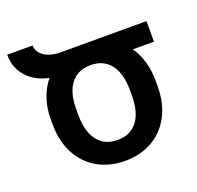

<svg xmlns="http://www.w3.org/2000/svg" viewBox="-131 -891 1069 1041"><g transform="rotate(-20 403.0 -370.0)"><path d="M786.6 -544.4H664.6Q692.9 -504.4 707.8 -453.1Q722.7 -401.9 722.7 -341.3V-312Q722.7 -213.9 684.6 -141.1Q646.5 -68.4 577.9 -29.3Q509.3 9.8 420.4 9.8Q331.5 9.8 262.7 -29.3Q193.8 -68.4 155.3 -141.1Q116.7 -213.9 116.7 -312V-341.3Q116.7 -404.3 135 -458Q153.3 -511.7 187 -553.2Q106.4 -570.8 60.5 -622.8Q14.6 -674.8 14.6 -750H161.1Q161.1 -725.1 177.5 -705.3Q193.8 -685.5 223.1 -674.3Q252.4 -663.1 290.5 -663.1H786.6ZM574.2 -341.3Q574.2 -439 533.9 -490.7Q493.7 -542.5 419.4 -542.5Q345.2 -542.5 305.2 -491.2Q265.1 -439.9 265.1 -343.3V-312Q265.1 -215.3 305.4 -163.1Q345.7 -110.8 420.4 -110.8Q494.1 -110.8 534.2 -162.4Q574.2 -213.9 574.2 -310.1Z"/></g></svg>

Font: Mardoto
Style: Bold
Weight: 700
Designer: Christian Robertson, Vahan Hovhannisyan
Foundry: Google
Version: Version 1.000